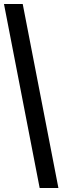

<svg xmlns="http://www.w3.org/2000/svg" viewBox="-20 -828 314 968"><path d="M180 120 0 -808H94.5L274.5 120Z"/></svg>

Font: Encode Sans Condensed Medium
Style: Regular
Weight: 500
Width: 3
Designer: Multiple Designers
Foundry: Impallari Type
Version: Version 2.000